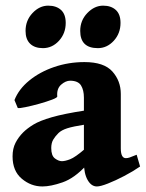

<svg xmlns="http://www.w3.org/2000/svg" viewBox="-20 -653 521 686"><path d="M480.5 -58.1Q455.1 -40.5 423.8 -24.2Q392.6 -7.8 365.7 2.7Q338.9 13.2 326.2 13.2Q306.2 13.2 293 -10Q279.8 -33.2 279.8 -73.2V-304.2Q279.8 -331.1 269.5 -347.7Q259.3 -364.3 231 -364.7Q214.4 -364.7 198.2 -350.3Q182.1 -335.9 184.6 -308.6Q185.1 -304.2 165.8 -296.9Q146.5 -289.6 120.1 -282.2Q93.8 -274.9 71.5 -270.3Q49.3 -265.6 43.5 -267.1L31.7 -295.4Q46.9 -334.5 84.5 -365.2Q122.1 -396 173.6 -413.6Q225.1 -431.2 281.7 -431.2Q351.6 -431.2 381.6 -397.5Q411.6 -363.8 411.6 -317.4V-123Q411.6 -87.9 429.7 -87.9Q436 -87.9 443.1 -90.3Q450.2 -92.8 468.3 -100.1ZM284.2 -208Q240.7 -201.2 220.2 -194.6Q199.7 -188 189 -177.7Q177.2 -166 170.2 -154.1Q163.1 -142.1 163.1 -124Q163.1 -96.7 176.3 -86.9Q189.5 -77.1 201.2 -77.1Q212.4 -77.1 230.5 -84Q248.5 -90.8 284.2 -121.6L287.6 -61.5Q245.6 -16.1 203.6 -1.5Q161.6 13.2 131.3 13.2Q90.8 13.2 57.9 -14.4Q24.9 -42 24.9 -94.2Q24.9 -122.1 35.4 -142.6Q45.9 -163.1 62.5 -179.7Q77.1 -194.3 99.6 -208Q122.1 -221.7 165 -234.1Q208 -246.6 284.2 -258.3ZM214.8 -571.3Q214.8 -533.7 190.7 -507.3Q166.5 -481 133.3 -481Q104 -481 87.6 -496.8Q71.3 -512.7 71.3 -542.5Q71.3 -580.1 96.2 -606.4Q121.1 -632.8 152.3 -632.8Q181.2 -632.8 198 -617.4Q214.8 -602.1 214.8 -571.3ZM410.6 -571.3Q410.6 -533.7 386.5 -507.3Q362.3 -481 329.6 -481Q266.6 -481 266.6 -542.5Q266.6 -580.1 292 -606.4Q317.4 -632.8 348.6 -632.8Q377 -632.8 393.8 -617.4Q410.6 -602.1 410.6 -571.3Z"/></svg>

Font: Dai Banna SIL
Style: Bold
Weight: 700
Designer: Victor Gaultney
Foundry: SIL International
Version: Version 4.000